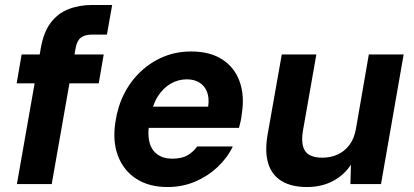

<svg xmlns="http://www.w3.org/2000/svg" viewBox="-20 -740 1666 772"><path d="M48 0 144 -546Q155 -610 183.5 -648Q212 -686 255 -703Q298 -720 351 -720H431L410 -601H352Q321 -601 305 -588.5Q289 -576 284 -546L188 0ZM47 -405 67 -521H397L377 -405Z M654 12Q579 12 528 -21Q477 -54 454.5 -113Q432 -172 444 -249Q453 -311 479 -362.5Q505 -414 546 -452.5Q587 -491 638 -512Q689 -533 749 -533Q825 -533 874.5 -500.5Q924 -468 944 -411Q964 -354 952 -281Q951 -268 948 -254.5Q945 -241 941 -226H539L554 -311H817Q822 -346 812.5 -370.5Q803 -395 782 -408Q761 -421 731 -421Q697 -421 667 -404Q637 -387 615.5 -354Q594 -321 585 -270L580 -241Q573 -199 581 -168Q589 -137 612.5 -119.5Q636 -102 672 -102Q711 -102 734 -115.5Q757 -129 773 -151H916Q894 -105 854.5 -68Q815 -31 764 -9.5Q713 12 654 12Z M1214 12Q1152 12 1112.5 -12Q1073 -36 1058.5 -83Q1044 -130 1056 -199L1113 -521H1252L1198 -214Q1189 -158 1207.5 -132Q1226 -106 1276 -106Q1309 -106 1337 -118.5Q1365 -131 1384.5 -156.5Q1404 -182 1411 -221L1463 -521H1603L1512 0H1389L1391 -78Q1364 -36 1318.5 -12Q1273 12 1214 12Z"/></svg>

Font: DM Sans 10pt ExtraBold
Style: Italic
Weight: 800
Italic angle: -10°
Version: Version 4.004;gftools[0.9.30]